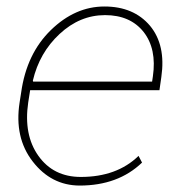

<svg xmlns="http://www.w3.org/2000/svg" viewBox="-20 -558 544 588"><path d="M80.6 -311 81.5 -308.1H445.8L448.2 -324.2Q460.4 -408.2 419.9 -460Q378.9 -511.7 301.8 -511.7Q224.6 -511.7 162.6 -454.1Q100.6 -396.5 80.6 -311ZM439.5 -479Q488.3 -419.9 474.1 -322.3L468.3 -281.7H72.3L66.4 -244.1Q51.8 -145 97.7 -80.6Q143.6 -16.1 227.5 -16.1Q337.9 -16.1 404.3 -80.6L415 -60.1Q341.8 10.3 223.6 10.3Q136.7 9.8 80.1 -63.5Q23.4 -136.7 40 -244.1L44.9 -275.4Q61.5 -393.6 135.7 -465.8Q210 -538.1 299.8 -538.1Q389.6 -538.1 439.5 -479Z"/></svg>

Font: Roboto-ThinItalic
Style: Italic
Weight: 250
Italic angle: -12°
Designer: Google
Version: Version 1.100141; 2013; ttfautohint (v0.94.14-c901) -l 8 -r 